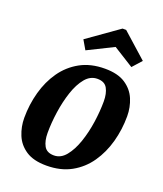

<svg xmlns="http://www.w3.org/2000/svg" viewBox="-141 -838 806 950"><g transform="rotate(20 262.0 -363.0)"><path d="M216 20Q148 20 108 -6.5Q68 -33 50.5 -75.5Q33 -118 33 -165Q33 -235 51 -300.5Q69 -366 105 -417.5Q141 -469 196 -499.5Q251 -530 326 -530Q394 -530 434 -503.5Q474 -477 491.5 -435Q509 -393 509 -346Q509 -276 491 -210.5Q473 -145 437 -93Q401 -41 346 -10.5Q291 20 216 20ZM234 -40Q270 -40 296.5 -72.5Q323 -105 340.5 -156Q358 -207 366.5 -265.5Q375 -324 375 -376Q375 -417 360.5 -443.5Q346 -470 308 -470Q271 -470 244.5 -438Q218 -406 201 -355Q184 -304 175.5 -245.5Q167 -187 167 -134Q167 -93 181.5 -66.5Q196 -40 234 -40ZM203 -582 175 -630 339 -746H358L488 -630L445 -582L338 -649Z"/></g></svg>

Font: Sansita Swashed Medium
Style: Regular
Weight: 500
Designer: Pablo Cosgaya
Foundry: Omnibus-Type
Version: Version 1.003; ttfautohint (v1.8.3)